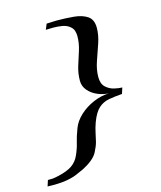

<svg xmlns="http://www.w3.org/2000/svg" viewBox="-118 -797 807 964"><g transform="rotate(-15 286.0 -315.0)"><path d="M9 81 19 50Q37 50 44.5 49.5Q52 49 57.5 47.5Q63 46 75 44Q123 33 148 15.5Q173 -2 186 -31Q201 -64 207.5 -93Q214 -122 230 -164Q243 -198 274 -226.5Q305 -255 346 -272.5Q387 -290 427 -291Q398 -292 369 -304.5Q340 -317 321.5 -339Q303 -361 303 -389Q303 -428 314.5 -464.5Q326 -501 337.5 -537Q349 -573 349 -610Q349 -623 345 -636.5Q341 -650 329 -660Q313 -674 289.5 -678Q266 -682 243 -682Q232 -682 222 -681.5Q212 -681 204 -681L216 -710Q220 -710 231 -710.5Q242 -711 253.5 -711.5Q265 -712 268 -712Q315 -712 357.5 -708Q400 -704 427 -686Q454 -668 454 -625Q454 -587 440 -546Q426 -505 411.5 -463.5Q397 -422 397 -383Q397 -348 416 -330.5Q435 -313 459.5 -307.5Q484 -302 500 -302L490 -271Q451 -268 420.5 -262.5Q390 -257 367 -236.5Q344 -216 326 -168Q316 -140 311.5 -117Q307 -94 301.5 -72.5Q296 -51 282 -24Q272 -4 250 13.5Q228 31 202 44Q183 53 160 62.5Q137 72 101.5 77.5Q66 83 9 81Z"/></g></svg>

Font: Playball
Style: Regular
Weight: 400
Designer: Robert E. Leuschke
Foundry: Robert E. Leuschke
Version: Version 1.010